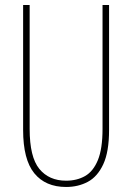

<svg xmlns="http://www.w3.org/2000/svg" viewBox="-20 -734 526 764"><path d="M414 -217Q414 -130 391 -80.5Q368 -31 329.5 -10.5Q291 10 243 10Q161 10 116.5 -44.5Q72 -99 72 -217V-714H98V-221Q98 -109 136.5 -62Q175 -15 243 -15Q286 -15 318.5 -33.5Q351 -52 369.5 -97Q388 -142 388 -221V-714H414Z"/></svg>

Font: Noto Sans Hebrew ExtraCondensed Thin
Style: Regular
Weight: 100
Width: 2
Designer: Monotype Design Team
Foundry: Monotype Imaging Inc.
Version: Version 2.004; ttfautohint (v1.8.4.7-5d5b)